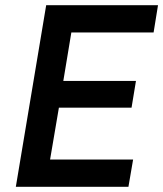

<svg xmlns="http://www.w3.org/2000/svg" viewBox="-20 -720 630 740"><path d="M158 -700H589L572 -595H255L224 -408H504L487 -305H207L173 -105H493L475 0H41Z"/></svg>

Font: Oak Sans Semibold
Style: Italic
Weight: 600
Italic angle: -9.49998°
Foundry: Erik Kennedy, Walven
Version: Version 1.000